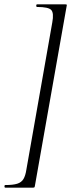

<svg xmlns="http://www.w3.org/2000/svg" viewBox="-45 -745 326 882"><path d="M255.4 -725Q260.4 -725 261.5 -723.5Q262.6 -722 260.6 -714L115.6 107Q114.6 114 113 115.5Q111.4 117 106.4 117Q73.6 117 37.1 117Q0.6 117 -20.6 117Q-24.6 117 -24.6 111Q-24.6 105 -20.6 105Q14.6 105 34 99Q53.4 93 62.7 77.5Q72 62 76.2 34L195.2 -642Q203.2 -685 190.5 -699Q177.8 -713 125.4 -713Q121.4 -713 121.4 -719Q121.4 -725 125.4 -725Q146.6 -725 184.2 -725Q221.8 -725 255.4 -725Z"/></svg>

Font: Cormorant Light
Style: Italic
Weight: 300
Italic angle: -10°
Designer: Christian Thalmann (Catharsis Fonts)
Foundry: Catharsis Fonts
Version: Version 4.000